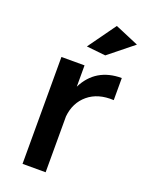

<svg xmlns="http://www.w3.org/2000/svg" viewBox="-143 -828 683 898"><g transform="rotate(20 198.5 -378.5)"><path d="M397 -707 275 -609 180 -619 279 -757ZM200 -426Q255 -536 384 -536V-426Q305 -430 256 -389Q207 -348 200 -278V0H85V-532H200Z"/></g></svg>

Font: Montserrat-Arabic
Style: Regular
Weight: 400
Designer: Mohamed Gaber
Foundry: Kief Type Foundry
Version: Version 5.008;PS 005.008;hotconv 1.0.88;makeotf.lib2.5.64775